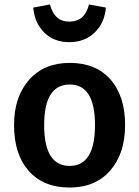

<svg xmlns="http://www.w3.org/2000/svg" viewBox="-20 -826 624 861"><path d="M129 -792 204 -806Q224 -729 291 -729Q360 -729 379 -806L455 -792Q449 -723 404.5 -680Q360 -637 291 -637Q222 -637 178.5 -680Q135 -723 129 -792ZM293 -544Q410 -544 475.5 -469.5Q541 -395 541 -265Q541 -138 474.5 -61.5Q408 15 292 15Q175 15 109 -59.5Q43 -134 43 -265Q43 -391 110 -467.5Q177 -544 293 -544ZM293 -447Q178 -447 178 -265Q178 -82 292 -82Q406 -82 406 -265Q406 -447 293 -447Z"/></svg>

Font: FiraGO Medium
Style: Regular
Weight: 500
Designer: bBox Type
Foundry: bBox Type GmbH
Version: Version 1.001;PS 001.001;hotconv 1.0.88;makeotf.lib2.5.64775